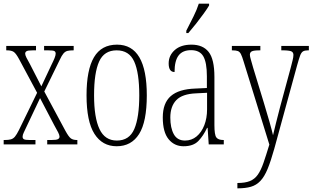

<svg xmlns="http://www.w3.org/2000/svg" viewBox="-20 -786 1701 1045"><path d="M0 0V-24H6Q26 -24 39 -27.5Q52 -31 61.5 -42.5Q71 -54 83 -78L182 -281L85 -462Q68 -494 55.5 -503Q43 -512 18 -512H14V-536H176V-512H159Q131 -512 124 -507Q117 -502 117 -494Q117 -486 124 -472Q131 -458 143 -437L205 -316L260 -433Q271 -455 277 -470Q283 -485 283 -494Q283 -504 276 -508Q269 -512 242 -512H220V-536H381V-512H379Q359 -512 347 -509Q335 -506 325.5 -495Q316 -484 305 -460L221 -288L336 -74Q354 -41 366 -32.5Q378 -24 398 -24H401V0H237V-24H260Q288 -24 296 -29Q304 -34 304 -42Q304 -51 296.5 -65.5Q289 -80 275 -105L198 -252L126 -100Q116 -78 109.5 -65Q103 -52 103 -42Q103 -32 110.5 -28Q118 -24 141 -24H173V0Z M615 10Q537 10 494 -57.5Q451 -125 451 -267Q451 -406 491.5 -474.5Q532 -543 617 -543Q779 -543 779 -267Q779 -123 737 -56.5Q695 10 615 10ZM616 -21Q684 -21 711 -84Q738 -147 738 -267Q738 -390 710.5 -451Q683 -512 615 -512Q547 -512 519.5 -451Q492 -390 492 -267Q492 -146 521.5 -83.5Q551 -21 616 -21Z M979 10Q929 10 897.5 -28.5Q866 -67 866 -147Q866 -225 909.5 -263Q953 -301 1043 -304L1106 -307V-371Q1106 -446 1086.5 -479.5Q1067 -513 1020 -513Q974 -513 952 -484Q930 -455 930 -394Q898 -394 898 -441Q898 -484 931 -513.5Q964 -543 1022 -543Q1084 -543 1115.5 -503.5Q1147 -464 1147 -367V-105Q1147 -52 1157.5 -38Q1168 -24 1196 -24H1198V0H1116L1110 -90H1107Q1087 -47 1059.5 -18.5Q1032 10 979 10ZM987 -21Q1023 -21 1050 -43.5Q1077 -66 1092 -104.5Q1107 -143 1107 -191V-281L1048 -278Q972 -275 939.5 -241Q907 -207 907 -146Q907 -90 926 -55.5Q945 -21 987 -21ZM994 -619Q1016 -662 1033.5 -697Q1051 -732 1062 -766H1118V-756Q1108 -739 1089 -712.5Q1070 -686 1047.5 -657.5Q1025 -629 1005 -606H994Z M1272 210Q1314 210 1340 199.5Q1366 189 1383 165Q1400 141 1414 100.5Q1428 60 1446 1L1306 -451Q1298 -478 1291.5 -491Q1285 -504 1275 -508Q1265 -512 1244 -512H1242V-536H1397V-512H1394Q1361 -512 1350.5 -506.5Q1340 -501 1340 -488Q1340 -479 1345.5 -461Q1351 -443 1358 -417L1416 -227Q1434 -168 1447 -122Q1460 -76 1466 -50Q1472 -77 1482 -116Q1492 -155 1504 -202L1563 -420Q1568 -440 1572.5 -457.5Q1577 -475 1577 -487Q1577 -499 1568.5 -505Q1560 -511 1526 -512H1511V-536H1661V-512H1656Q1639 -512 1629.5 -506.5Q1620 -501 1613.5 -483.5Q1607 -466 1597 -430L1473 23Q1454 91 1436.5 133.5Q1419 176 1397 199Q1375 222 1345.5 230.5Q1316 239 1275 239H1272Z"/></svg>

Font: Noto Serif Ethiopic ExtraCondensed ExtraLight
Style: Regular
Weight: 200
Width: 2
Designer: Monotype Design Team
Foundry: Monotype Imaging Inc.
Version: Version 2.102; ttfautohint (v1.8.4.7-5d5b)